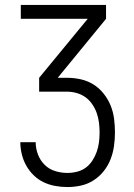

<svg xmlns="http://www.w3.org/2000/svg" viewBox="-20 -550 540 775"><path d="M252 205Q280 205 307 199Q334 193 357.5 178Q381 163 398.5 141Q416 119 426 93.5Q436 68 440 40.5Q444 13 444 -15Q444 -43 440.5 -70.5Q437 -98 426.5 -124Q416 -150 398 -172.5Q380 -195 356.5 -209.5Q333 -224 305.5 -230Q278 -236 250 -236H213L408 -474V-530H64V-474H334L138 -236V-180H250Q270 -180 289.5 -174.5Q309 -169 325 -157.5Q341 -146 352.5 -129Q364 -112 370.5 -93.5Q377 -75 379.5 -55Q382 -35 382 -15Q382 5 379.5 24.5Q377 44 370.5 62.5Q364 81 353 98Q342 115 326.5 126.5Q311 138 291.5 143Q272 148 252 148Q227 148 202.5 140.5Q178 133 160 115Q142 97 133 73Q124 49 124 24H62Q62 48 68 72.5Q74 97 86 118.5Q98 140 116 157.5Q134 175 156 185.5Q178 196 202.5 200.5Q227 205 252 205Z"/></svg>

Font: Iosevka SS09 Light
Style: Regular
Weight: 300
Monospace: yes
Designer: Belleve Invis
Foundry: Belleve Invis
Version: Version 5.2.1; ttfautohint (v1.8.3)